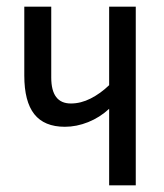

<svg xmlns="http://www.w3.org/2000/svg" viewBox="-20 -557 493 577"><path d="M134 -324Q134 -246 193 -246Q223 -246 252.5 -261Q282 -276 308 -301V-537H388V0H308V-230Q280 -204 245 -190Q210 -176 175 -176Q113 -176 83 -214Q53 -252 53 -330V-537H134Z"/></svg>

Font: Noto Sans UI Cond
Style: Regular
Weight: 400
Width: 3
Designer: Monotype Design Team
Foundry: Monotype Imaging Inc.
Version: Version 1.001